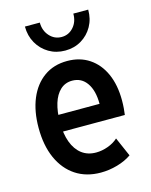

<svg xmlns="http://www.w3.org/2000/svg" viewBox="-114 -820 707 900"><g transform="rotate(-15 239.5 -369.5)"><path d="M262.7 7.8Q192.4 7.8 141.1 -26.1Q89.8 -60.1 62 -122.3Q34.2 -184.6 34.2 -270Q34.2 -350.6 59.3 -410.9Q84.5 -471.2 131.6 -504.9Q178.7 -538.6 244.1 -538.6Q305.7 -538.6 350.8 -508.5Q396 -478.5 420.7 -423.6Q445.3 -368.7 445.3 -293.9Q445.3 -273.9 443.8 -255.6Q442.4 -237.3 440.4 -224.1H122.6V-305.2H339.4Q339.4 -369.6 313.7 -406.5Q288.1 -443.4 243.2 -443.4Q209 -443.4 185.3 -421.4Q161.6 -399.4 149.7 -360.6Q137.7 -321.8 137.7 -269.5Q137.7 -213.4 152.6 -173.1Q167.5 -132.8 196 -110.8Q224.6 -88.9 265.6 -88.9Q293.9 -88.9 323 -99.4Q352.1 -109.9 372.1 -128.4L412.6 -35.6Q383.3 -15.1 343.3 -3.7Q303.2 7.8 262.7 7.8ZM249.5 -587.9Q205.6 -587.9 170.7 -608.6Q135.7 -629.4 115.5 -665Q95.2 -700.7 95.2 -745.6H167.5Q167.5 -706.5 191.2 -680.2Q214.8 -653.8 249.5 -653.8Q284.2 -653.8 307.4 -680.2Q330.6 -706.5 330.1 -745.6H402.3Q402.8 -700.7 382.8 -665Q362.8 -629.4 328.1 -608.6Q293.5 -587.9 249.5 -587.9Z"/></g></svg>

Font: Reddit Sans Condensed SemiBold
Style: Regular
Weight: 600
Designer: Stephen Hutchings
Foundry: Reddit
Version: Version 1.014